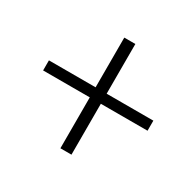

<svg xmlns="http://www.w3.org/2000/svg" viewBox="-123 -761 821 807"><g transform="rotate(30 287.5 -357.5)"><path d="M35.2 -335.9V-384.8H261.7V-626H315.4V-384.8H542V-335.9H315.4V-88.9H261.7V-335.9Z"/></g></svg>

Font: GenEi Koburi Mincho v6
Style: Regular
Weight: 400
Designer: o_tamon (Modified)
Foundry: o_tamon / Adobe Systems Incorporated
Version: Version 6.1